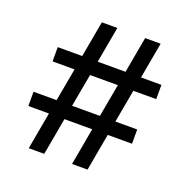

<svg xmlns="http://www.w3.org/2000/svg" viewBox="-134 -895 1012 1025"><g transform="rotate(20 372.0 -382.5)"><path d="M646 -211H508L470 0H382L420 -211H262L224 0H136L174 -211H57V-292H188L222 -479H97V-560H236L273 -765H361L324 -560H482L519 -765H607L570 -560H686V-479H556L522 -292H646ZM434 -292 468 -479H310L276 -292Z"/></g></svg>

Font: Application Medium
Style: Regular
Weight: 500
Designer: Wei Huang
Foundry: Wei Huang
Version: Version 0.012